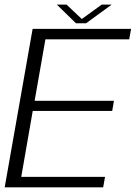

<svg xmlns="http://www.w3.org/2000/svg" viewBox="-31 -798 578 818"><path d="M-11 0H408.5L416.5 -44.5H59.5L108.5 -325.5H447L454.5 -368.5H116.5L162.5 -630.5H519.5L527.5 -675H108ZM292.5 -699H336L445 -778.5H402.5L317.5 -717L252.5 -778.5H211Z"/></svg>

Font: Anybody UltraCondensed Thin Light
Style: Italic
Weight: 300
Italic angle: -10°
Version: Version 1.111